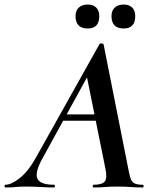

<svg xmlns="http://www.w3.org/2000/svg" viewBox="-58 -829 683 849"><path d="M-34 0Q-38 0 -38 -6Q-38 -12 -34 -12Q-8 -12 30 -42Q68 -72 103 -136L382 -634Q384 -638 391.5 -637Q399 -636 400 -633L509 -84Q514 -57 519 -41Q524 -25 536 -18.5Q548 -12 573 -12Q577 -12 577 -6Q577 0 573 0Q547 0 520.5 -2Q494 -4 462 -4Q431 -4 406.5 -2Q382 0 356 0Q352 0 352 -6Q352 -12 356 -12Q394 -12 405.5 -27Q417 -42 408 -84L323 -505L379 -582L130 -129Q107 -88 104.5 -62Q102 -36 121 -24Q140 -12 181 -12Q185 -12 185 -6Q185 0 180 0Q157 0 123.5 -2Q90 -4 58 -4Q29 -4 10.5 -2Q-8 0 -34 0ZM202 -295 218 -323H405L407 -295ZM489 -703Q435 -703 435 -758Q435 -782 449.5 -795.5Q464 -809 489 -809Q513 -809 526.5 -795.5Q540 -782 540 -758Q540 -703 489 -703ZM330 -703Q276 -703 276 -758Q276 -782 290.5 -795.5Q305 -809 330 -809Q354 -809 367.5 -795.5Q381 -782 381 -758Q381 -703 330 -703Z"/></svg>

Font: Cormorant
Style: Bold Italic
Weight: 700
Italic angle: -10°
Designer: Christian Thalmann (Catharsis Fonts)
Foundry: Catharsis Fonts
Version: Version 4.000